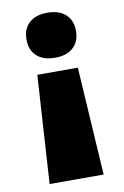

<svg xmlns="http://www.w3.org/2000/svg" viewBox="-85 -580 541 840"><g transform="rotate(-10 186.0 -160.0)"><path d="M96 -270H276L306 210H66ZM186 -530Q238 -530 267 -503.5Q296 -477 296 -430Q296 -383 267 -356.5Q238 -330 186 -330Q134 -330 105 -356.5Q76 -383 76 -430Q76 -477 105 -503.5Q134 -530 186 -530Z"/></g></svg>

Font: M PLUS 2 Black
Style: Regular
Weight: 900
Designer: Coji Morishita
Foundry: UNDERFOREST DESIGN
Version: Version 1.001